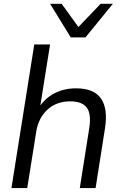

<svg xmlns="http://www.w3.org/2000/svg" viewBox="-20 -964 626 984"><path d="M38.6 0 155.6 -736H236.6L181.5 -390.7H167Q197 -450 249.6 -480.6Q302.3 -511.3 369.5 -511.3Q462 -511.3 498 -458.6Q533.9 -405.9 518 -305.8L469.9 0H388.9L437 -304.7Q449.1 -380 424.8 -412.3Q400.6 -444.6 339.9 -444.6Q269.2 -444.6 222.9 -401.9Q176.7 -359.3 165.6 -288.6L119.6 0ZM342.4 -772.5 237 -944.4H296L381.9 -825.6L495.6 -944.4H558.5L418.1 -772.5Z"/></svg>

Font: Mulish ExtraLight
Style: Italic
Weight: 200
Italic angle: -9°
Designer: Vernon Adams
Foundry: Vernon Adams
Version: Version 3.603